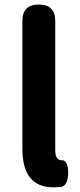

<svg xmlns="http://www.w3.org/2000/svg" viewBox="-20 -799 348 833"><path d="M211.9 13.7Q77.1 13.7 77.1 -153.3V-708Q77.1 -779.3 148.4 -779.3Q219.7 -779.3 219.7 -708V-462.9V-146.5Q219.7 -103.5 249 -103.5Q250 -103.5 251 -103.5Q258.8 -104.5 265.6 -94.7Q271.5 -85.9 273.4 -76.2Q278.3 -47.9 273.4 -23.4Q266.6 6.8 247.1 11.7Q225.6 13.7 211.9 13.7Z"/></svg>

Font: Bpmf GenSen Rounded B
Style: B
Weight: 700
Foundry: But Ko
Version: Version 1.320